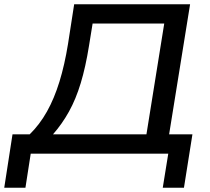

<svg xmlns="http://www.w3.org/2000/svg" viewBox="-54 -725 990 906"><path d="M-34 161 5 -91H86Q133 -137 167.5 -198.5Q202 -260 226.5 -339.5Q251 -419 267 -518L296 -705H843L744 -91H854L814 161H714L740 0H91L66 161ZM196 -91H637L721 -614H383L366 -509Q350 -409 327 -333Q304 -257 271.5 -198.5Q239 -140 196 -91Z"/></svg>

Font: Nunito Sans 7pt SemiExpanded Medium
Style: Italic
Weight: 500
Width: 6
Italic angle: -9°
Designer: Vernon Adams
Foundry: Vernon Adams
Version: Version 3.101;gftools[0.9.27]